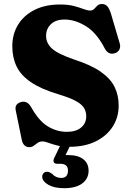

<svg xmlns="http://www.w3.org/2000/svg" viewBox="-20 -736 673 983"><path d="M336 15.5Q298.5 15.5 271.8 8.5Q245 1.5 227 -5.2Q209 -12 198.5 -12Q183.5 -12 173 -4.8Q162.5 2.5 153 10Q143.5 17.5 130.5 17.5Q98.5 17.5 91 -22.5L60.5 -171Q54 -203 86 -213Q118.5 -223.5 139.5 -187.5Q178.5 -117 224.8 -89Q271 -61 322.5 -61Q368.5 -61 395 -82.8Q421.5 -104.5 421.5 -140.5Q421.5 -164.5 410.2 -183.2Q399 -202 368.5 -218.8Q338 -235.5 280 -253Q191 -279.5 139 -314.8Q87 -350 65 -395.8Q43 -441.5 43 -499.5Q43 -562 73 -610.2Q103 -658.5 157.8 -685.8Q212.5 -713 287 -713Q329.5 -713 358.5 -705.2Q387.5 -697.5 407.5 -689.8Q427.5 -682 442 -682Q454 -682 461.8 -690.2Q469.5 -698.5 478.2 -707Q487 -715.5 502 -715.5Q518 -715.5 528.8 -704.5Q539.5 -693.5 548.5 -664.5L592.5 -515.5Q598.5 -496.5 591 -482Q583.5 -467.5 566 -463Q534 -454 516 -488.5Q475 -568 419.8 -602Q364.5 -636 310 -636Q266 -636 241 -612.5Q216 -589 216 -552.5Q216 -515 246 -487.5Q276 -460 359 -431.5Q446 -403.5 496 -368.5Q546 -333.5 567 -290.2Q588 -247 587.5 -194.5Q587.5 -136 557.5 -88.5Q527.5 -41 471.2 -12.8Q415 15.5 336 15.5ZM296.5 -8H347.5L315.5 58Q322 58 329.5 58Q379 58 406.2 79Q433.5 100 433.5 138Q433.5 179 401 203.2Q368.5 227.5 308.5 227.5Q258 227.5 227.8 210.2Q197.5 193 196 170Q196 158 202.8 150.8Q209.5 143.5 219.5 143.5Q228 143 234.5 146.5Q241 150 247.5 154.5Q265.5 175 293.5 175Q328 175 328 137Q328 102.5 288.5 102.5H273Q259 102.5 255.2 94Q251.5 85.5 257.5 73Z"/></svg>

Font: Fraunces 9pt S050
Style: Bold
Weight: 700
Version: Version 1.000; ttfautohint (v1.8.3)